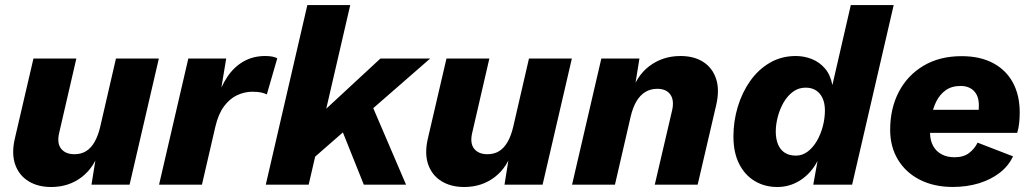

<svg xmlns="http://www.w3.org/2000/svg" viewBox="-20 -732 4096 761"><path d="M183 9.2Q130.2 9.2 92.9 -13.8Q55.6 -36.8 40.4 -79.4Q25.2 -122 38.4 -181L112.6 -500H282.6L214.8 -206.4Q204.8 -164.6 222.2 -142.7Q239.6 -120.8 274.8 -120.8Q302.2 -120.8 321.9 -133.3Q341.6 -145.8 355.4 -170.4Q369.2 -195 377.4 -230.4L439.6 -500H609.6L493.6 0H342.6L368.2 -159.4L377 -144.2Q355.8 -70 304.3 -30.4Q252.8 9.2 183 9.2Z M610.4 0 726.4 -500H876.6L846.4 -318.4L838.6 -335Q854.6 -387.6 880.8 -427Q907 -466.4 944.9 -488.2Q982.8 -510 1031 -510Q1047.6 -510 1059.2 -507.7Q1070.8 -505.4 1079 -501L1037.6 -357.8Q1027.6 -362.8 1014.2 -365.6Q1000.8 -368.4 980.2 -368.4Q948.8 -368.4 919.5 -354.5Q890.2 -340.6 867.9 -310.6Q845.6 -280.6 833.8 -230.8L780.4 0Z M1685 -500 1398.2 -250 1377.6 -240.8 1196.8 -83 1211.8 -244.4 1487.8 -500ZM1368.2 -712 1203.4 0H1033.4L1198.2 -712ZM1439.6 -349.6 1589.4 0H1422L1320.6 -253.2Z M1820 9.2Q1767.2 9.2 1729.9 -13.8Q1692.6 -36.8 1677.4 -79.4Q1662.2 -122 1675.4 -181L1749.6 -500H1919.6L1851.8 -206.4Q1841.8 -164.6 1859.2 -142.7Q1876.6 -120.8 1911.8 -120.8Q1939.2 -120.8 1958.9 -133.3Q1978.6 -145.8 1992.4 -170.4Q2006.2 -195 2014.4 -230.4L2076.6 -500H2246.6L2130.6 0H1979.6L2005.2 -159.4L2014 -144.2Q1992.8 -70 1941.3 -30.4Q1889.8 9.2 1820 9.2Z M2247.4 0 2363.4 -500H2514.4L2488.8 -340.6L2480 -354.6Q2500.6 -429.8 2553.6 -469.9Q2606.6 -510 2677.2 -510Q2731 -510 2767.4 -486.5Q2803.8 -463 2818.2 -419.8Q2832.6 -376.6 2818.8 -316L2745.2 0H2575.2L2644 -294.8Q2653 -334.6 2636.9 -357.3Q2620.8 -380 2585.2 -380Q2558.4 -380 2537.6 -367.3Q2516.8 -354.6 2502.5 -330.3Q2488.2 -306 2479.6 -269.6L2417.4 0Z M3060.8 9.2Q3011.2 9.2 2971.7 -14.3Q2932.2 -37.8 2909.6 -82.5Q2887 -127.2 2887 -191.6Q2887 -251.8 2904.2 -308.8Q2921.4 -365.8 2953.6 -411.3Q2985.8 -456.8 3031.6 -483.4Q3077.4 -510 3134.2 -510Q3167.4 -510 3197.6 -498Q3227.8 -486 3249.6 -460.9Q3271.4 -435.8 3279.2 -394.8L3352.2 -712H3522.2L3357.4 0H3203.4L3220.4 -94.2Q3195.8 -46.4 3153.7 -18.6Q3111.6 9.2 3060.8 9.2ZM3134.8 -115.2Q3160 -115.2 3181.2 -131.1Q3202.4 -147 3217.7 -173.4Q3233 -199.8 3241.3 -231.5Q3249.6 -263.2 3249.6 -294.2Q3249.6 -322.4 3240.3 -342.7Q3231 -363 3214.1 -373.8Q3197.2 -384.6 3173.4 -384.6Q3144.8 -384.6 3122.9 -368.3Q3101 -352 3086 -326.1Q3071 -300.2 3062.9 -269.5Q3054.8 -238.8 3054.8 -210.6Q3054.8 -180.8 3063.9 -159.4Q3073 -138 3090.6 -126.6Q3108.2 -115.2 3134.8 -115.2Z M3756.1 9Q3682.4 9 3626.4 -19.3Q3570.4 -47.6 3539.3 -98.8Q3508.2 -149.9 3508.2 -217.7Q3508.2 -301.8 3542.4 -367.7Q3576.7 -433.5 3640.3 -471.4Q3703.9 -509.4 3791.6 -509.4Q3864.8 -509.4 3916.4 -481.8Q3967.9 -454.3 3994.8 -404.3Q4021.7 -354.3 4021.7 -286.4Q4021.7 -266.7 4019.7 -246Q4017.7 -225.4 4011.7 -205.4H3618.1L3617.7 -296.8H3901.1L3853.8 -271.3Q3858.2 -284.6 3859 -294.6Q3859.8 -304.6 3859.8 -313.9Q3859.8 -340 3850.8 -356.9Q3841.7 -373.9 3825.6 -382.6Q3809.5 -391.3 3787.6 -391.3Q3751.9 -391.3 3728.3 -374.3Q3704.7 -357.4 3691 -329.8Q3677.4 -302.3 3671.8 -270.1Q3666.2 -238 3666.2 -207.9Q3666.2 -175.8 3678.4 -153.8Q3690.6 -131.7 3712.5 -120.2Q3734.5 -108.7 3763.4 -108.7Q3799.1 -108.7 3821 -125.5Q3842.9 -142.2 3854.7 -166.6L3995.1 -112.4Q3977.5 -74.3 3942.5 -47.2Q3907.4 -20.1 3859.8 -5.5Q3812.3 9 3756.1 9Z"/></svg>

Font: Work Sans
Style: Italic
Weight: 400
Italic angle: -13°
Designer: Wei Huang
Foundry: Wei Huang
Version: Version 2.012